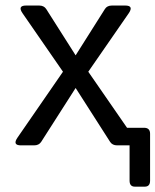

<svg xmlns="http://www.w3.org/2000/svg" viewBox="-20 -533 570 704"><path d="M57.1 0Q24.4 0 44.4 -28.8L210.9 -270L63 -483.9Q43 -512.7 75.7 -512.7H123.5Q141.1 -512.7 149.4 -500L257.3 -330.1L364.7 -500Q372.6 -512.7 390.6 -512.7H439Q471.7 -512.7 451.7 -483.9L303.7 -270L445.8 -64.5H508.3Q530.3 -64.5 530.3 -42.5V129.4Q530.3 151.4 510.7 151.4H474.6Q455.1 151.4 455.1 129.4V0H409.7Q392.1 0 383.8 -12.7L257.3 -210.4L130.9 -12.7Q122.6 0 105 0Z"/></svg>

Font: Istok Web
Style: Regular
Weight: 400
Designer: Andrey V. Panov
Foundry: Andrey V. Panov
Version: Version 1.0.2g